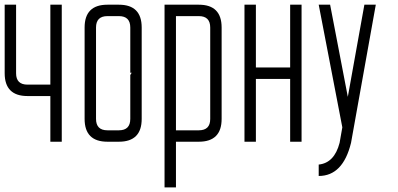

<svg xmlns="http://www.w3.org/2000/svg" viewBox="-20 -606 1700 821"><path d="M0 -585.9V-293Q0 -195.3 97.7 -195.3H195.3V0H244.1V-585.9H195.3V-244.1H97.7Q48.8 -244.1 48.8 -292.5V-585.9Z M341.8 -488.3V-97.7Q341.8 0 439.5 0H488.3Q585.9 0 585.9 -97.7V-488.3Q585.9 -585.9 488.3 -585.9H439.5Q341.8 -585.9 341.8 -488.3ZM439.5 -48.8Q390.6 -48.8 390.6 -97.7V-488.3Q390.6 -537.1 439.5 -537.1H488.3Q537.1 -537.1 537.1 -488.3V-294.9H543L537.1 -285.2V-97.7Q537.1 -48.8 488.3 -48.8Z M830.1 -537.1Q878.9 -537.1 878.9 -488.3V-97.2Q878.9 -48.8 830.1 -48.8H732.4V-537.1ZM927.7 -97.7V-488.3Q927.7 -585.9 830.1 -585.9H683.6V195.3H732.4V0H830.1Q927.7 0 927.7 -97.7Z M1074.2 -268.6V0H1025.4V-585.9H1074.2V-317.4H1220.7V-585.9H1269.5V0H1220.7V-268.6Z M1443.8 -61.5 1342.8 -585.9H1391.6L1467.3 -191.9L1538.1 -585.9H1586.9L1481 4.9Q1446.3 146.5 1342.8 146.5V97.7Q1409.7 90.8 1432.1 4.9Z"/></svg>

Font: Daray
Style: Regular
Weight: 400
Designer: Maxim Raikov
Foundry: Maxim Raikov
Version: Version 1.00 May 24, 2021, initial release